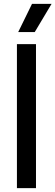

<svg xmlns="http://www.w3.org/2000/svg" viewBox="-20 -967 285 987"><path d="M67 0V-740H165V0ZM73.5 -802 144.5 -947H245L158.5 -802Z"/></svg>

Font: Encode Sans Condensed Condensed Medium
Style: Regular
Weight: 500
Width: 3
Designer: Multiple Designers
Foundry: Impallari Type
Version: Version 3.000; ttfautohint (v1.8.3) -l 8 -r 50 -G 200 -x 14 